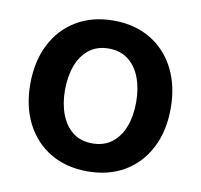

<svg xmlns="http://www.w3.org/2000/svg" viewBox="-67 -615 730 697"><g transform="rotate(10 298.0 -266.0)"><path d="M297.9 11.2Q219.7 11.2 161.4 -23.4Q103 -58.1 71 -120.6Q39.1 -183.1 39.1 -266.1Q39.1 -349.1 71 -411.9Q103 -474.6 161.4 -509.5Q219.7 -544.4 297.9 -544.4Q376.5 -544.4 434.6 -509.5Q492.7 -474.6 524.7 -411.9Q556.6 -349.1 556.6 -266.1Q556.6 -183.1 524.7 -120.6Q492.7 -58.1 434.6 -23.4Q376.5 11.2 297.9 11.2ZM297.9 -91.8Q340.8 -91.8 370.1 -114.5Q399.4 -137.2 414.3 -176.5Q429.2 -215.8 429.2 -266.1Q429.2 -316.9 414.3 -356.4Q399.4 -396 370.1 -418.7Q340.8 -441.4 297.9 -441.4Q255.4 -441.4 226.1 -418.7Q196.8 -396 181.9 -356.4Q167 -316.9 167 -266.1Q167 -215.8 181.9 -176.5Q196.8 -137.2 225.8 -114.5Q254.9 -91.8 297.9 -91.8Z"/></g></svg>

Font: Inter 20pt SemiBold
Style: Regular
Weight: 600
Version: Version 4.001;git-66647c0bb